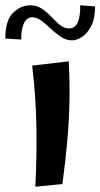

<svg xmlns="http://www.w3.org/2000/svg" viewBox="-53 -699 378 723"><path d="M182 -6 80 4Q86 -105 84 -222Q82 -339 68 -452L206 -468Q210 -387 208.5 -315.5Q207 -244 200.5 -169.5Q194 -95 182 -6ZM27 -550 -33 -554Q-33 -622 -4 -650.5Q25 -679 61 -679Q86 -679 105 -666Q124 -653 140 -636Q156 -619 172 -605.5Q188 -592 207 -592Q230 -592 240 -615.5Q250 -639 249 -679L305 -675Q305 -628 290 -600Q275 -572 255 -559.5Q235 -547 219 -547Q196 -547 176 -560.5Q156 -574 138 -591Q120 -608 103 -621Q86 -634 68 -634Q48 -634 37 -611Q26 -588 27 -550Z"/></svg>

Font: Marhey
Style: Regular
Weight: 400
Designer: Nur Syamsi & Bustanul Arifin
Foundry: Namelatype
Version: Version 1.000; ttfautohint (v1.8.4.7-5d5b)